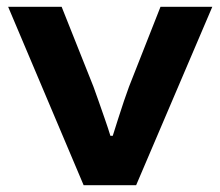

<svg xmlns="http://www.w3.org/2000/svg" viewBox="-20 -547 650 567"><path d="M227 0 4 -527H162L256 -291Q262 -275 271 -249Q280 -223 289.5 -196Q299 -169 306 -146H313Q320 -168 328.5 -195Q337 -222 346 -248.5Q355 -275 361 -291L454 -527H607L382 0Z"/></svg>

Font: Archivo SemiExpanded
Style: Bold
Weight: 700
Width: 6
Designer: Hector Gatti
Foundry: Omnibus-Type
Version: Version 2.001